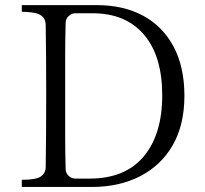

<svg xmlns="http://www.w3.org/2000/svg" viewBox="-20 -741 811 761"><path d="M66.4 0V-28.3Q122.1 -28.3 141.1 -41Q160.2 -53.7 161.1 -77.1Q163.1 -205.1 163.1 -349.6V-385.7Q163.1 -516.6 161.1 -644.5Q159.2 -685.5 107.4 -691.4Q85 -694.3 66.4 -694.3V-720.7H363.3Q468.8 -720.7 546.4 -679.2Q624 -637.7 667.5 -557.1Q710.9 -476.6 710.9 -361.3Q710.9 -246.1 664.6 -165.5Q618.2 -85 535.2 -42.5Q452.1 0 344.7 0ZM238.3 -206.1Q238.3 -137.7 240.2 -71.3Q240.2 -55.7 251.5 -44.4Q262.7 -33.2 279.3 -33.2H335.9Q475.6 -33.2 549.3 -120.6Q623 -208 623 -363.3Q623 -518.6 550.8 -603.5Q478.5 -688.5 346.7 -688.5H279.3Q263.7 -688.5 252 -677.2Q240.2 -666 240.2 -650.4Q238.3 -585.9 238.3 -519.5Z"/></svg>

Font: GenEi Koburi Mincho v6
Style: Regular
Weight: 400
Designer: o_tamon (Modified)
Foundry: o_tamon / Adobe Systems Incorporated
Version: Version 6.1